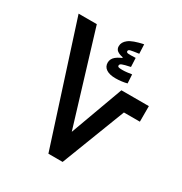

<svg xmlns="http://www.w3.org/2000/svg" viewBox="-169 -850 925 976"><g transform="rotate(30 293.0 -362.5)"><path d="M252.9 0 29.8 -693.4H136.7L328.6 -62L266.1 -62.5L413.1 -464.8H574.2V-373.5H480.5L336.4 0ZM356 -502.4Q320.8 -502.4 301.5 -515.4Q282.2 -528.3 282.2 -552.2Q282.2 -574.2 301.3 -590.1Q320.3 -606 363.3 -619.6L363.8 -601.1L335 -605.5V-613.3Q314 -617.2 301.5 -626.2Q289.1 -635.3 289.1 -652.8Q289.1 -676.3 312.3 -694.3Q335.4 -712.4 396.5 -725.1L398.9 -670.9Q361.8 -666 350.6 -663.1Q339.4 -660.2 339.4 -652.3Q339.4 -644.5 349.6 -643.3Q359.9 -642.1 393.6 -643.6L396 -591.8Q358.9 -584 348.1 -579.3Q337.4 -574.7 337.4 -566.9Q337.4 -560.5 343.8 -558.6Q350.1 -556.6 365.2 -556.6Q379.4 -556.6 392.8 -558.3Q406.2 -560.1 419.9 -562L422.9 -510.7Q408.2 -506.8 390.9 -504.6Q373.5 -502.4 356 -502.4Z"/></g></svg>

Font: Cascadia Code
Style: Regular
Weight: 400
Monospace: yes
Designer: Aaron Bell
Foundry: Saja Typeworks
Version: Version 2106.017